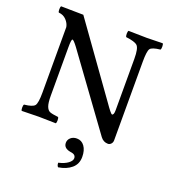

<svg xmlns="http://www.w3.org/2000/svg" viewBox="-150 -725 940 1060"><g transform="rotate(20 320.0 -194.5)"><path d="M505 -481Q505 -542 489.5 -557Q474 -572 422 -578Q418 -583 418 -596.5Q418 -610 422 -615Q501 -613 530 -613Q551 -613 623 -615Q627 -610 627 -596Q627 -582 623 -578Q575 -573 564.5 -558.5Q554 -544 554 -481V-20Q554 -7 546 1.5Q538 10 528 10Q501 10 484 -13L179 -432Q155 -464 148 -464Q141 -464 141 -417V-132Q141 -89 148.5 -69.5Q156 -50 169.5 -44.5Q183 -39 219 -35Q223 -30 223 -16.5Q223 -3 219 2Q146 0 119 0Q88 0 19 2Q15 -2 15 -16Q15 -30 19 -35Q68 -40 80 -55Q92 -70 92 -132V-517Q88 -539 70.5 -557.5Q53 -576 26 -578Q22 -582 22 -596Q22 -610 26 -615L157 -613L451 -202Q487 -150 494 -150Q505 -150 505 -179ZM358 41Q386 41 403 64.5Q420 88 420 127Q420 169 390.5 194Q361 219 314 226Q306 218 306 202Q341 194 361 179Q381 164 381 149Q381 126 350 123Q308 116 308 84Q308 66 322 53.5Q336 41 358 41Z"/></g></svg>

Font: Libertinus Mono
Style: Regular
Weight: 400
Designer: Philipp H. Poll
Foundry: Khaled Hosny
Version: Version 6.7